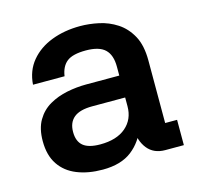

<svg xmlns="http://www.w3.org/2000/svg" viewBox="-84 -613 730 711"><g transform="rotate(-15 281.0 -257.5)"><path d="M539 0H468Q424 0 400 -30Q376 -60 374.3 -109.7L397.7 -108Q379.7 -54.7 338 -22.3Q296.3 10 226.3 10Q170.3 10 127.8 -7.2Q85.3 -24.3 61.7 -59.5Q38 -94.7 38 -149.3Q38 -197.3 56.5 -228.8Q75 -260.3 105.8 -278Q136.7 -295.7 173.7 -303.2Q210.7 -310.7 247.7 -310.7H374.7V-345Q374.7 -389.7 352.2 -411.2Q329.7 -432.7 278.7 -432.7Q228.3 -432.7 206 -415.2Q183.7 -397.7 178.3 -360.7H57.3Q61 -413.7 91.7 -450.5Q122.3 -487.3 171.8 -506.3Q221.3 -525.3 281.7 -525.3Q315.7 -525.3 352.5 -517.5Q389.3 -509.7 421.2 -489Q453 -468.3 473.2 -431.7Q493.3 -395 493.3 -337V-97H539ZM155.3 -153Q155.3 -117 176 -99.8Q196.7 -82.7 241.3 -82.7Q304.3 -82.7 339.5 -112.8Q374.7 -143 374.7 -193.3V-226.7H248.7Q200.7 -226.7 178 -208Q155.3 -189.3 155.3 -153Z"/></g></svg>

Font: Asta Sans Light
Style: Regular
Weight: 300
Designer: 42dot
Version: Version 1.000